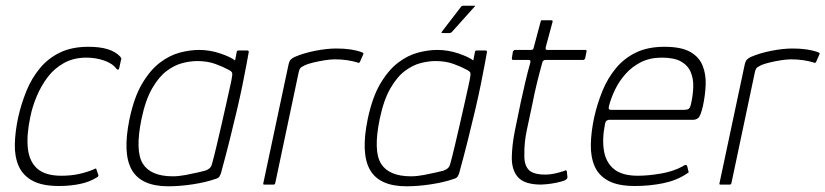

<svg xmlns="http://www.w3.org/2000/svg" viewBox="-20 -647 2893 673"><path d="M187 5Q128 5 94 -13.5Q60 -32 45.5 -65Q31 -98 32 -142Q33 -186 44 -237Q55 -285 73 -329Q91 -373 120 -408Q149 -443 190.5 -463Q232 -483 290 -483Q330 -483 357.5 -474.5Q385 -466 401 -449Q404 -445 405 -443Q406 -441 404 -436L398 -409Q397 -403 393.5 -403Q390 -403 388 -406Q374 -425 344.5 -435Q315 -445 283 -445Q238 -445 204 -426Q170 -407 147 -376.5Q124 -346 108.5 -309Q93 -272 86 -236Q73 -175 77.5 -128.5Q82 -82 110 -56.5Q138 -31 195 -31Q230 -31 258.5 -37.5Q287 -44 310 -54Q318 -59 318 -53L325 -33Q325 -30 323.5 -28Q322 -26 319 -25Q294 -9 259.5 -2Q225 5 187 5Z M570 6Q475 6 442 -51.5Q409 -109 434 -230Q450 -306 478 -353.5Q506 -401 540 -427Q574 -453 610 -462.5Q646 -472 678 -472Q716 -472 752.5 -459.5Q789 -447 804 -435L810 -466Q810 -468 812 -469Q814 -470 815 -470H847Q852 -470 852 -465Q849 -448 843.5 -418.5Q838 -389 830 -349.5Q822 -310 810.5 -261Q799 -212 785 -156Q771 -100 754 -38Q752 -33 749 -28Q746 -23 736 -20Q702 -8 656 -1Q610 6 570 6ZM586 -29Q606 -29 630 -33.5Q654 -38 673.5 -42.5Q693 -47 700 -49Q706 -51 713 -56Q720 -61 723 -72Q730 -97 738.5 -133Q747 -169 756 -208Q765 -247 773 -283Q781 -319 787 -346Q793 -373 794 -383Q795 -390 792.5 -394Q790 -398 782 -402Q762 -413 734.5 -423Q707 -433 671 -433Q648 -433 620 -426Q592 -419 564.5 -398.5Q537 -378 513.5 -337.5Q490 -297 476 -230Q453 -118 480.5 -73.5Q508 -29 586 -29Z M1159 -477Q1213 -477 1248 -464Q1251 -463 1253 -461.5Q1255 -460 1253 -456L1242 -431Q1241 -428 1238.5 -427Q1236 -426 1233 -428Q1217 -433 1196.5 -436Q1176 -439 1154 -439Q1138 -439 1116.5 -435.5Q1095 -432 1077 -427.5Q1059 -423 1050 -419Q1044 -416 1037 -412Q1030 -408 1027 -394L945 -6Q944 -2 942.5 -1Q941 0 938 0H907Q904 0 903 -1Q902 -2 903 -5L991 -419Q994 -433 999 -438Q1004 -443 1012 -447Q1044 -461 1085 -469Q1126 -477 1159 -477Z M1405 6Q1310 6 1277 -51.5Q1244 -109 1269 -230Q1285 -306 1313 -353.5Q1341 -401 1375 -427Q1409 -453 1445 -462.5Q1481 -472 1513 -472Q1551 -472 1587.5 -459.5Q1624 -447 1639 -435L1645 -466Q1645 -468 1647 -469Q1649 -470 1650 -470H1682Q1687 -470 1687 -465Q1684 -448 1678.5 -418.5Q1673 -389 1665 -349.5Q1657 -310 1645.5 -261Q1634 -212 1620 -156Q1606 -100 1589 -38Q1587 -33 1584 -28Q1581 -23 1571 -20Q1537 -8 1491 -1Q1445 6 1405 6ZM1421 -29Q1441 -29 1465 -33.5Q1489 -38 1508.5 -42.5Q1528 -47 1535 -49Q1541 -51 1548 -56Q1555 -61 1558 -72Q1565 -97 1573.5 -133Q1582 -169 1591 -208Q1600 -247 1608 -283Q1616 -319 1622 -346Q1628 -373 1629 -383Q1630 -390 1627.5 -394Q1625 -398 1617 -402Q1597 -413 1569.5 -423Q1542 -433 1506 -433Q1483 -433 1455 -426Q1427 -419 1399.5 -398.5Q1372 -378 1348.5 -337.5Q1325 -297 1311 -230Q1288 -118 1315.5 -73.5Q1343 -29 1421 -29ZM1531 -531Q1527 -531 1527.5 -533Q1528 -535 1529 -536L1595 -622Q1598 -627 1605 -627H1642Q1645 -627 1645 -625.5Q1645 -624 1642 -622L1564 -535Q1562 -533 1560 -532Q1558 -531 1556 -531Z M1877 0Q1819 0 1796 -25.5Q1773 -51 1774 -97Q1775 -140 1784.5 -187.5Q1794 -235 1805 -287Q1813 -323 1821 -358Q1829 -393 1839 -428Q1841 -437 1833 -437H1777Q1776 -437 1775 -439Q1774 -441 1774 -442L1778 -467Q1779 -468 1781 -470Q1783 -472 1785 -472H1840Q1845 -472 1847.5 -473.5Q1850 -475 1851 -481L1875 -571Q1876 -576 1879 -576H1912Q1914 -576 1916 -575Q1918 -574 1917 -571L1893 -482Q1892 -477 1893 -474.5Q1894 -472 1898 -472H2032Q2035 -472 2035.5 -471Q2036 -470 2036 -467L2031 -442Q2031 -442 2029 -439.5Q2027 -437 2025 -437H1891Q1889 -437 1885.5 -435Q1882 -433 1881 -428Q1871 -392 1862 -355.5Q1853 -319 1846 -282Q1837 -239 1827 -193Q1817 -147 1818 -103Q1817 -70 1832.5 -52.5Q1848 -35 1892 -35Q1907 -35 1923.5 -38.5Q1940 -42 1958 -48Q1962 -51 1964 -50Q1966 -49 1967 -46L1969 -26Q1970 -20 1958 -14Q1947 -10 1930 -6.5Q1913 -3 1898 -1.5Q1883 0 1877 0Z M2063 -237Q2074 -285 2092 -329Q2110 -373 2139 -408Q2168 -443 2209.5 -463Q2251 -483 2309 -483Q2368 -483 2399.5 -465Q2431 -447 2443 -416.5Q2455 -386 2453.5 -349.5Q2452 -313 2444 -276Q2436 -241 2428 -234Q2420 -227 2409 -227H2114Q2113 -227 2108 -225Q2103 -223 2101 -214Q2090 -160 2097 -118.5Q2104 -77 2132.5 -54Q2161 -31 2216 -31Q2252 -31 2296 -38.5Q2340 -46 2373 -64Q2376 -67 2381.5 -68.5Q2387 -70 2389 -64L2393 -47Q2395 -44 2393.5 -42.5Q2392 -41 2387 -38Q2351 -14 2303.5 -4.5Q2256 5 2206 5Q2146 5 2112 -13.5Q2078 -32 2064 -65Q2050 -98 2051 -142Q2052 -186 2063 -237ZM2402 -282Q2409 -313 2410 -342Q2411 -371 2401 -394.5Q2391 -418 2367 -431.5Q2343 -445 2300 -445Q2258 -445 2226.5 -429Q2195 -413 2172.5 -387.5Q2150 -362 2136 -333Q2122 -304 2115 -277Q2113 -269 2114 -265.5Q2115 -262 2123 -262Q2187 -262 2250.5 -262Q2314 -262 2378 -262Q2389 -262 2394 -265.5Q2399 -269 2402 -282Z M2758 -477Q2812 -477 2847 -464Q2850 -463 2852 -461.5Q2854 -460 2852 -456L2841 -431Q2840 -428 2837.5 -427Q2835 -426 2832 -428Q2816 -433 2795.5 -436Q2775 -439 2753 -439Q2737 -439 2715.5 -435.5Q2694 -432 2676 -427.5Q2658 -423 2649 -419Q2643 -416 2636 -412Q2629 -408 2626 -394L2544 -6Q2543 -2 2541.5 -1Q2540 0 2537 0H2506Q2503 0 2502 -1Q2501 -2 2502 -5L2590 -419Q2593 -433 2598 -438Q2603 -443 2611 -447Q2643 -461 2684 -469Q2725 -477 2758 -477Z"/></svg>

Font: Glory ExtraLight
Style: Italic
Weight: 250
Italic angle: -12°
Version: Version 1.011